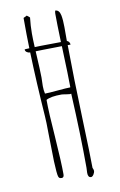

<svg xmlns="http://www.w3.org/2000/svg" viewBox="-87 -806 546 871"><g transform="rotate(-10 185.5 -370.0)"><path d="M246.1 -5.9Q246.1 -12.2 246.6 -17.6Q247.1 -22.5 247.1 -28.8Q247.1 -177.7 237.3 -372.1L234.4 -371.6Q232.9 -371.1 231 -371.1Q225.6 -371.1 211.9 -373.5Q198.2 -376 192.9 -376Q143.1 -376 122.1 -363.8Q122.1 -306.2 130.9 -190.9Q139.2 -72.3 139.2 -18.1Q139.2 -2.9 128.9 -2.9Q121.6 -2.9 118.4 -5.1Q115.2 -7.3 113.3 -13.2Q109.4 -24.9 106.9 -83.5Q105.5 -123 104.5 -207Q104 -270 102.1 -292Q90.8 -450.7 86.4 -588.9H85Q77.1 -588.9 70.6 -593.8Q64 -598.6 64 -606Q64 -607.4 85.9 -607.9Q84 -663.1 84 -748L100.1 -755.9L113.3 -745.1Q108.9 -708 108.9 -670.9Q108.9 -645.5 110.8 -608.9Q127 -609.9 194.3 -610.4L231.9 -610.8Q229 -698.7 229 -742.2Q229 -747.6 231 -755.9Q249.5 -755.9 254.9 -730Q259.3 -707.5 259.3 -674.8V-610.8Q264.6 -609.9 268.8 -604.2Q272.9 -598.6 272.9 -591.8H259.8Q261.2 -434.6 267.6 -255.9Q273.9 -74.7 273.9 -23.9Q278.3 -15.1 278.3 -9.8Q278.3 -2 272.5 7.1Q266.6 16.1 260.3 16.1Q246.1 16.1 246.1 -5.9ZM178.7 -397Q220.2 -400.9 237.3 -400.9L238.3 -402.8Q238.3 -446.8 232.9 -591.8Q238.3 -591.8 144.5 -590.3L111.8 -589.4Q117.2 -495.6 117.2 -467.8Q117.2 -456.5 116.7 -447.8Q116.2 -439 116.2 -428.2Q116.2 -409.7 120.1 -393.1Q137.2 -393.1 178.7 -397Z"/></g></svg>

Font: Amatica SC
Style: Regular
Weight: 400
Version: Version 2.000